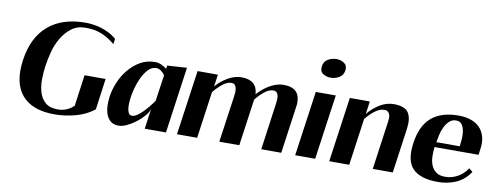

<svg xmlns="http://www.w3.org/2000/svg" viewBox="-58 -942 3194 1238"><g transform="rotate(10 1539.5 -323.5)"><path d="M590 -68Q538 -27 469 -8.5Q400 10 332 10Q185 10 118 -69.5Q51 -149 72 -298Q93 -450 184.5 -528.5Q276 -607 428 -607Q448 -607 474 -604Q500 -601 527.5 -593Q555 -585 582 -571.5Q609 -558 633 -537L628 -502Q586 -537 541.5 -556Q497 -575 435 -575Q380 -575 342 -546Q304 -517 278.5 -473.5Q253 -430 240 -379.5Q227 -329 221 -285Q215 -245 214.5 -199.5Q214 -154 225.5 -115Q237 -76 265.5 -50.5Q294 -25 347 -25Q409 -25 452 -68L480 -272H618Z M663 -163Q669 -209 689 -257.5Q709 -306 741.5 -345.5Q774 -385 817 -410Q860 -435 913 -435Q936 -435 955.5 -426Q975 -417 991 -404L994 -426L1122 -434L1061 0H922L941 -136Q937 -115 916 -89.5Q895 -64 867 -42Q839 -20 808 -5Q777 10 752 10Q718 10 698.5 -7Q679 -24 670 -49.5Q661 -75 660 -105.5Q659 -136 663 -163ZM798 -186Q797 -176 795 -156Q793 -136 794.5 -116.5Q796 -97 803 -82.5Q810 -68 826 -68Q840 -68 857 -78.5Q874 -89 891.5 -106.5Q909 -124 927 -145.5Q945 -167 960 -189L985 -361Q974 -377 959 -387.5Q944 -398 928 -398Q898 -398 875 -373Q852 -348 836 -314Q820 -280 810.5 -244Q801 -208 798 -186Z M1193 -425H1326L1315 -346Q1346 -383 1391 -409Q1436 -435 1479 -435Q1582 -435 1587 -343Q1604 -362 1624 -378.5Q1644 -395 1665.5 -407.5Q1687 -420 1710 -427Q1733 -434 1754 -434Q1811 -434 1837 -408.5Q1863 -383 1862 -328L1816 0H1685L1727 -302Q1729 -316 1730 -331Q1731 -346 1728.5 -358.5Q1726 -371 1718.5 -379Q1711 -387 1696 -387Q1669 -387 1639 -363Q1609 -339 1584 -307L1541 -1H1410L1453 -303Q1455 -317 1456 -332Q1457 -347 1454 -359.5Q1451 -372 1444 -380Q1437 -388 1422 -388Q1394 -388 1363.5 -363.5Q1333 -339 1308 -307L1265 -1H1133Z M2062 -657Q2033 -657 2007 -642Q1981 -627 1977 -595Q1972 -562 1994 -547Q2016 -532 2045 -532Q2074 -532 2100 -547Q2126 -562 2131 -595Q2135 -627 2113 -642Q2091 -657 2062 -657ZM2098 -425 2038 0H1907L1967 -425Z M2190 -425H2321L2309 -341Q2341 -381 2385 -408Q2429 -435 2477 -435Q2550 -435 2573.5 -398Q2597 -361 2587 -292L2546 0H2415L2459 -314Q2461 -326 2461.5 -339.5Q2462 -353 2458.5 -363.5Q2455 -374 2446.5 -381Q2438 -388 2423 -388Q2393 -388 2362 -364.5Q2331 -341 2304 -307L2261 0H2130Z M2902 -435Q2947 -435 2982.5 -422.5Q3018 -410 3041 -386Q3064 -362 3073.5 -326.5Q3083 -291 3076 -245L3071 -208H2783Q2779 -177 2780 -145Q2781 -113 2791.5 -88Q2802 -63 2823.5 -47Q2845 -31 2883 -31Q2926 -31 2964.5 -52.5Q3003 -74 3027 -112L3051 -93Q3034 -65 3010 -45Q2986 -25 2958.5 -13Q2931 -1 2901.5 4.5Q2872 10 2842 10Q2727 10 2677 -41.5Q2627 -93 2644 -210Q2660 -325 2724 -380Q2788 -435 2902 -435ZM2942 -241Q2945 -261 2947 -288.5Q2949 -316 2945 -341Q2941 -366 2928.5 -383.5Q2916 -401 2890 -401Q2864 -401 2846 -383.5Q2828 -366 2816 -341Q2804 -316 2798 -288.5Q2792 -261 2789 -241Z"/></g></svg>

Font: Gamine
Style: Bold Italic
Weight: 700
Designer: Tapiwanashe Sebastian Garikayi
Version: Version 1.000